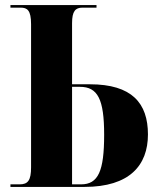

<svg xmlns="http://www.w3.org/2000/svg" viewBox="-20 -734 613 754"><path d="M21 0H312C489 0 561 -85 561 -206C561 -329 498 -403 333 -403H263V-643C263 -690 276 -704 304 -704H359V-714H21V-704H61C87 -704 102 -694 102 -639V-77C102 -26 90 -10 57 -10H21ZM298 -10H263V-393H294C364 -393 389 -344 389 -205C389 -62 366 -10 298 -10Z"/></svg>

Font: Noto Serif Display Condensed ExtraBold
Style: Regular
Weight: 800
Width: 3
Designer: Monotype Design Team
Foundry: Monotype Imaging Inc.
Version: Version 2.009